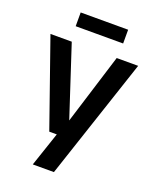

<svg xmlns="http://www.w3.org/2000/svg" viewBox="-162 -784 868 1076"><g transform="rotate(20 272.5 -246.0)"><path d="M168 200 247 -34 264 -64 406 -521H534L294 200ZM192 -4 11 -521H138L279 -91H314L306 -4ZM129 -692H412V-610H129Z"/></g></svg>

Font: TikTok Sans 24pt SemiBold
Style: Regular
Weight: 600
Version: Version 4.000